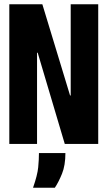

<svg xmlns="http://www.w3.org/2000/svg" viewBox="-20 -680 507 907"><path d="M24 0V-660H180L311 -229H314V-660H444V0H286L158 -431H155V0ZM136 207Q157 147 160.5 110Q164 73 164 43H289Q289 101 273 140.5Q257 180 239 207Z"/></svg>

Font: Bricolage Grotesque 96pt Condensed Bricolage Grotesque 48pt Condensed Regular
Style: Bold
Weight: 700
Width: 3
Designer: Mathieu Triay
Foundry: Atelier Triay
Version: Version 1.001; ttfautohint (v1.8.4.7-5d5b);gftools[0.9.33.de